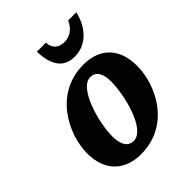

<svg xmlns="http://www.w3.org/2000/svg" viewBox="-218 -892 1024 1024"><g transform="rotate(-45 294.0 -380.0)"><path d="M362 -608C467 -608 521 -700 535 -770H474C454 -725 420 -702 378 -702C337 -702 308 -725 306 -770H238C241 -673 275 -608 362 -608ZM244 10C466 10 563 -197 563 -339C563 -486 474 -546 365 -546C143 -546 44 -335 44 -197C44 -54 133 10 244 10ZM267 -68C226 -68 203 -102 203 -166C203 -271 260 -473 343 -473C383 -473 406 -442 406 -378C406 -274 355 -68 267 -68Z"/></g></svg>

Font: Noto Serif SemiCondensed Extra
Style: Italic
Weight: 800
Width: 4
Italic angle: -12°
Designer: Monotype Design Team
Foundry: Monotype Imaging Inc.
Version: Version 1.901